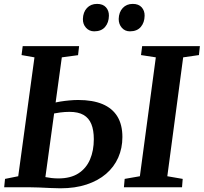

<svg xmlns="http://www.w3.org/2000/svg" viewBox="-20 -986 1072 1011"><path d="M298 5.5Q275.5 5.5 245 4Q214.5 2.5 184.5 1.2Q154.5 0 132.5 0H2L6.5 -44L76 -58L161.5 -684L93.5 -696L99.5 -743H396.5L391 -695.5L305.5 -684L219 -53.5Q233.5 -50.5 251.5 -48.5Q269.5 -46.5 287.5 -46.5Q351.5 -46.5 392.8 -73Q434 -99.5 454 -146.2Q474 -193 474 -253Q474 -300.5 461 -332.5Q448 -364.5 420 -380.8Q392 -397 346 -397Q322 -397 297.2 -393.8Q272.5 -390.5 255.5 -387L262 -443.5Q277.5 -448 299.2 -451.5Q321 -455 345.2 -457.2Q369.5 -459.5 392 -459.5Q468 -459.5 519.8 -437.8Q571.5 -416 598 -372.8Q624.5 -329.5 624.5 -264.5Q624.5 -205.5 602.5 -156Q580.5 -106.5 538.5 -70.5Q496.5 -34.5 436 -14.5Q375.5 5.5 298 5.5ZM632.5 0 636.5 -44 716.5 -58 800.5 -684 722.5 -696 728.5 -743H1032.5L1027.5 -696L944.5 -684L861 -58L942 -44L938.5 0ZM476 -821Q450 -821 433 -839.8Q416 -858.5 416.5 -886Q417.5 -922 437.8 -943.8Q458 -965.5 491 -965.5Q522 -965.5 538 -947.5Q554 -929.5 553.5 -903Q553 -867 533.2 -844Q513.5 -821 476 -821ZM664 -821Q638 -821 621.5 -839.8Q605 -858.5 605 -886Q606 -922 626.2 -943.8Q646.5 -965.5 679 -965.5Q710 -965.5 726 -947.5Q742 -929.5 741.5 -903Q741 -867 721.2 -844Q701.5 -821 664 -821Z"/></svg>

Font: Merriweather 28pt
Style: Bold Italic
Weight: 700
Italic angle: -7.8°
Version: Version 2.101